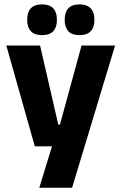

<svg xmlns="http://www.w3.org/2000/svg" viewBox="-20 -704 566 896"><path d="M252 -122.5H332L250 -87L360.5 -491.5H517L316.5 172H163.5L240 -78L312 -21H142.5L9.5 -491.5H167ZM176 -540Q141 -540 124 -558.2Q107 -576.5 107 -609.5V-613.5Q107 -647 124 -665.2Q141 -683.5 176 -683.5Q211.5 -683.5 228.5 -665.2Q245.5 -647 245.5 -613.5V-609.5Q245.5 -576.5 228.5 -558.2Q211.5 -540 176 -540ZM351 -540Q316 -540 299 -558.2Q282 -576.5 282 -609.5V-613.5Q282 -647 299 -665.2Q316 -683.5 351 -683.5Q385.5 -683.5 403 -665.2Q420.5 -647 420.5 -613.5V-609.5Q420.5 -576.5 403 -558.2Q385.5 -540 351 -540Z"/></svg>

Font: Anek Devanagari Medium
Style: Bold
Weight: 700
Version: Version 1.003